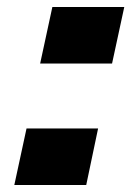

<svg xmlns="http://www.w3.org/2000/svg" viewBox="-20 -530 381 550"><path d="M95 -348 130 -510H336L301 -348ZM21 0 56 -162H261L227 0Z"/></svg>

Font: Saira SemiExpanded ExtraBold
Style: Italic
Weight: 800
Width: 6
Italic angle: -12°
Designer: Hector Gatti with collaboration of the Omnibus-Type team
Foundry: Omnibus-Type
Version: Version 1.101